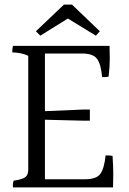

<svg xmlns="http://www.w3.org/2000/svg" viewBox="-20 -907 558 829"><path d="M273 -827 154 -753 135 -772 256 -887H291L411 -772L394 -753ZM174 -133H347Q396 -133 413 -156Q430 -179 436 -236Q459 -236 466 -234Q469 -189 469 -155.5Q469 -122 468 -98H36Q34 -114 39 -127Q75 -132 88.5 -141.5Q102 -151 102 -175V-666Q76 -679 33 -681Q33 -700 36 -709H453Q454 -688 454 -653.5Q454 -619 449 -576Q443 -574 421 -574Q416 -630 399 -653Q382 -676 334 -676H174V-427L338 -434H368V-386H338L174 -390Z"/></svg>

Font: Halant
Style: Regular
Weight: 400
Designer: Hitesh Malaviya (Devanagari), Satya Rajpurohit (Latin)
Foundry: Indian Type Foundry
Version: Version 1.100;PS 1.0;hotconv 1.0.78;makeotf.lib2.5.61930; tt